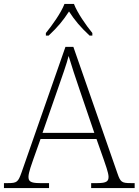

<svg xmlns="http://www.w3.org/2000/svg" viewBox="-23 -951 701 971"><path d="M209 -784V-771H223C270 -815 296 -847 326 -893C356 -847 383 -815 430 -771H444V-784C413 -822 368 -886 351 -931H303C286 -886 240 -822 209 -784ZM-3 0H225V-25H178C130 -25 121 -35 121 -57C121 -78 139 -127 145 -144L182 -248H465L502 -143C508 -125 526 -77 526 -57C526 -35 517 -25 470 -25H438V0H658V-25H638C593 -25 586 -30 571 -74L348 -714H308L86 -79C69 -31 63 -25 18 -25H-3ZM192 -279 271 -506C288 -555 316 -633 324 -668C337 -624 361 -551 380 -496L454 -279Z"/></svg>

Font: Noto Serif Myanmar ExtraLight
Style: Regular
Weight: 200
Designer: Ben Mitchell and the Monotype Design Team
Foundry: Monotype Imaging Inc.
Version: Version 2.106